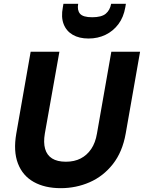

<svg xmlns="http://www.w3.org/2000/svg" viewBox="-20 -970 751 1002"><path d="M297 12Q214 12 156 -20.5Q98 -53 73.5 -117Q49 -181 65 -273L140 -700H290L214 -273Q206 -226 215.5 -193Q225 -160 252 -143Q279 -126 324 -126Q368 -126 401 -143Q434 -160 456 -192.5Q478 -225 486 -273L561 -700H711L636 -273Q619 -177 569 -113.5Q519 -50 448 -19Q377 12 297 12ZM442 -769Q393 -769 359.5 -788.5Q326 -808 312 -844.5Q298 -881 308 -932L311 -950H388Q382 -917 397.5 -898.5Q413 -880 461 -880Q510 -880 532 -898.5Q554 -917 560 -950H637L634 -932Q625 -880 598 -844Q571 -808 531 -788.5Q491 -769 442 -769Z"/></svg>

Font: DM Sans 12pt Black
Style: Italic
Weight: 900
Italic angle: -10°
Version: Version 4.004;gftools[0.9.30]